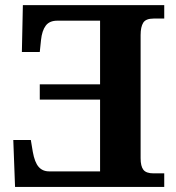

<svg xmlns="http://www.w3.org/2000/svg" viewBox="-20 -734 693 754"><path d="M373 -342.8H136.2V-402.8H373V-652.8H205.1Q174.3 -652.8 159.7 -633.3Q145 -613.8 141.1 -577.1L136.2 -529.8H65.9L69.8 -713.9H625V-661.1H583Q552.7 -661.1 542.5 -644.8Q532.2 -628.4 532.2 -596.2V-112.8Q532.2 -81.1 543.2 -67.1Q554.2 -53.2 583 -53.2H625V0H39.1L32.2 -184.1H101.1L108.9 -137.2Q116.2 -96.7 131.6 -78.9Q147 -61 172.9 -61H373Z"/></svg>

Font: Droid Serif
Style: Bold
Weight: 700
Designer: Monotype Design team
Foundry: Monotype Imaging Inc.
Version: Version 1.03